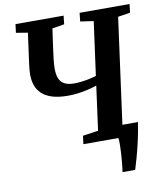

<svg xmlns="http://www.w3.org/2000/svg" viewBox="-99 -822 926 1097"><g transform="rotate(-10 364.0 -273.5)"><path d="M522.1 196Q524.7 179 527.5 152.2Q530.3 125.4 532.2 96.1Q534.2 66.8 534.5 41.1Q534.9 15.4 532.7 0L494.4 -70.4H658.3Q650.1 -14.3 638.1 38Q626.1 90.3 614.5 131.4Q602.8 172.4 595.4 196ZM329.4 0 335.6 -48 425.3 -61 460 -317Q434.8 -308.6 406.9 -301.9Q378.9 -295.3 350 -291.6Q321.2 -287.9 291.7 -287.9Q235.6 -287.9 198.1 -300.2Q160.7 -312.4 139 -333.9Q117.3 -355.4 108 -383.6Q98.7 -411.8 98.7 -443.3Q98.7 -459.2 100.4 -475.9Q102.1 -492.6 103.9 -506L127.8 -682.5L60.3 -693.6L66.5 -743H345.7L340.1 -693.6L270.1 -682.2L254.6 -573.1Q250.1 -541.2 246.4 -509.4Q242.7 -477.6 242.7 -452.9Q242.7 -418.4 252.2 -395.7Q261.7 -373 282.9 -362Q304.2 -350.9 339.2 -350.9Q359.7 -350.9 383.3 -353.9Q406.9 -356.9 429.2 -361.8Q451.4 -366.7 467.4 -371.8L509.7 -682.5L433 -693.6L438.4 -743H728.2L722.5 -693.6L651.3 -682.5L566.9 -61L640.5 -47.7L635.4 0Z"/></g></svg>

Font: Merriweather 7pt Light
Style: Italic
Weight: 300
Italic angle: -7.8°
Designer: Eben Sorkin
Foundry: Eben Sorkin
Version: Version 2.200;gftools[0.9.31]